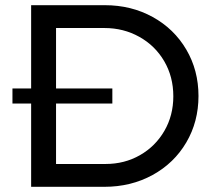

<svg xmlns="http://www.w3.org/2000/svg" viewBox="-20 -720 823 740"><path d="M745 -350Q745 -251 698 -171Q651 -91 568 -45.5Q485 0 382 0H100V-321H28V-379H100V-700H384Q486 -700 568.5 -654.5Q651 -609 698 -529Q745 -449 745 -350ZM648 -349Q648 -424 613 -484Q578 -544 517 -578Q456 -612 383 -612H196V-379H413V-321H196V-88H387Q460 -88 519.5 -122Q579 -156 613.5 -215.5Q648 -275 648 -349Z"/></svg>

Font: Montserrat
Style: Regular
Weight: 400
Designer: Julieta Ulanovsky
Foundry: Julieta Ulanovsky
Version: Version 6.001